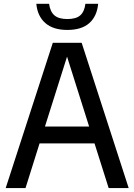

<svg xmlns="http://www.w3.org/2000/svg" viewBox="-20 -958 685 978"><path d="M9 0 249 -740H396L635.5 0H533.5L461.5 -227.5H181.5L110 0ZM209 -313.5H434L321.5 -669.5ZM323 -805.5Q251 -805.5 211 -840.5Q171 -875.5 165 -938.5H230Q235.5 -898.5 257.2 -879.8Q279 -861 323 -861Q367.5 -861 388.8 -879.8Q410 -898.5 415 -938.5H480Q474 -875 434.8 -840.2Q395.5 -805.5 323 -805.5Z"/></svg>

Font: Encode Sans SmCnd Md
Style: Regular
Weight: 500
Width: 4
Designer: Multiple Designers
Foundry: Impallari Type
Version: Version 3.002; ttfautohint (v1.8.3) -l 8 -r 50 -G 200 -x 14 